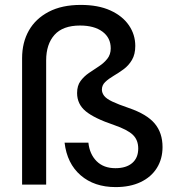

<svg xmlns="http://www.w3.org/2000/svg" viewBox="-20 -752 718 782"><path d="M451 10Q364 10 308.5 -38Q253 -86 243 -171H340Q345 -124 373.5 -95.5Q402 -67 450 -67Q494 -67 518.5 -88Q543 -109 543 -147Q543 -182 521 -203Q499 -224 444 -243Q364 -270 329 -299Q294 -328 294 -373Q294 -403 308 -422Q322 -441 342.5 -455Q363 -469 383 -482Q403 -495 417 -512.5Q431 -530 431 -555Q431 -598 397.5 -623Q364 -648 306 -648Q236 -648 202 -610Q168 -572 168 -506V0H70V-515Q70 -579 97.5 -627.5Q125 -676 178.5 -704Q232 -732 309 -732Q380 -732 429.5 -709.5Q479 -687 505 -649Q531 -611 531 -565Q531 -531 517.5 -508Q504 -485 483.5 -470Q463 -455 442.5 -443Q422 -431 408.5 -418Q395 -405 395 -387Q395 -374 404 -362Q413 -350 437 -338.5Q461 -327 505 -312Q578 -287 610 -249Q642 -211 642 -153Q642 -105 619 -68Q596 -31 553 -10.5Q510 10 451 10Z"/></svg>

Font: DM Sans 20pt Medium
Style: Regular
Weight: 500
Version: Version 4.004;gftools[0.9.30]